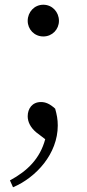

<svg xmlns="http://www.w3.org/2000/svg" viewBox="-20 -552 366 811"><path d="M163 -398C201 -398 229 -428 229 -464C229 -501 201 -532 163 -532C125 -532 97 -501 97 -464C97 -428 125 -398 163 -398ZM171 36C149 118 96 170 22 210L35 239C132 198 224 98 224 -22C224 -48 220 -68 213 -93C190 -114 172 -121 153 -121C116 -121 97 -93 97 -61C97 -38 108 -14 133 7Z"/></svg>

Font: Noto Serif CJK JP
Style: Regular
Weight: 400
Designer: Ryoko NISHIZUKA 西塚涼子 (kana & ideographs); Frank Grießhammer (Latin, Greek & Cyrillic); Wenlong ZHANG 张文龙 (bopomofo); San
Foundry: Adobe Systems Incorporated
Version: Version 1.000;PS 1;hotconv 16.6.53;makeotf.lib2.5.65590